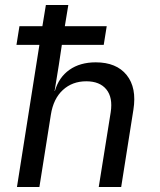

<svg xmlns="http://www.w3.org/2000/svg" viewBox="-20 -750 640 770"><path d="M46 -570 58 -645H150L164 -730H254L240 -645H408L396 -570H228L216 -490L199 -385H200Q216 -440 258.5 -470Q301 -500 364 -500Q447 -500 488 -449Q529 -398 515 -310L466 0H376L424 -300Q433 -359 406.5 -391.5Q380 -424 326 -424Q270 -424 232 -389Q194 -354 184 -290L138 0H48L138 -570Z"/></svg>

Font: JetBrains Mono NL
Style: Italic
Weight: 400
Italic angle: -9°
Monospace: yes
Designer: Philipp Nurullin, Konstantin Bulenkov
Foundry: JetBrains
Version: Version 2.305; ttfautohint (v1.8.4.7-5d5b)